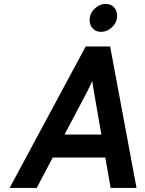

<svg xmlns="http://www.w3.org/2000/svg" viewBox="-20 -930 719 950"><path d="M27.5 0 404 -700H525L655.5 0H527.5L501 -150.5H241L161.5 0ZM299.5 -264.5H481.5L445.5 -472Q444 -482 440.8 -501.5Q437.5 -521 436.5 -529.5Q433 -520.5 424.2 -502.5Q415.5 -484.5 410 -474ZM479 -772.5Q454.5 -772.5 439 -789.2Q423.5 -806 423.5 -830Q423.5 -863.5 448 -887Q472.5 -910.5 504 -910.5Q529 -910.5 544.2 -893.8Q559.5 -877 559.5 -853Q559.5 -819.5 535 -796Q510.5 -772.5 479 -772.5Z"/></svg>

Font: Overpass
Style: Bold Italic
Weight: 700
Italic angle: -10°
Designer: Delve Withrington, Dave Bailey, Thomas Jockin
Foundry: Delve Fonts LLC
Version: Version 4.000; ttfautohint (v1.8.3)